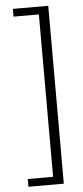

<svg xmlns="http://www.w3.org/2000/svg" viewBox="-58 -712 395 914"><g transform="rotate(-5 139.5 -255.0)"><path d="M40 170V133H161V-643H40V-680H209V170Z"/></g></svg>

Font: Gemunu Libre ExtraLight
Style: Regular
Weight: 200
Designer: Puspanada Ekanayake, Sola Matas, Pathum Egodawatta, Kosala Senevirathne
Foundry: mooniak
Version: Version 1.100